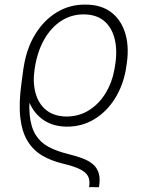

<svg xmlns="http://www.w3.org/2000/svg" viewBox="-20 -573 638 825"><path d="M405.3 231.4 362.8 231Q367.7 202.6 358.4 184.6Q349.1 166.5 323 153.8Q296.9 141.1 251.5 130.4Q200.2 118.2 161.6 95.5Q123 72.8 98.9 33.7Q74.7 -5.4 67.4 -66.4Q60.1 -127.4 72.3 -216.3L81.1 -281.2L121.6 -271.5L114.7 -215.8Q102.5 -134.8 107.4 -81.3Q112.3 -27.8 132.6 5.4Q152.8 38.6 187.5 57.4Q222.2 76.2 269.5 87.9Q307.6 97.2 335.7 107.9Q363.8 118.7 381.1 134.3Q398.4 149.9 404.8 173.3Q411.1 196.8 405.3 231.4ZM265.6 -28.8Q212.9 -29.8 175.8 -51.8Q138.7 -73.7 116.2 -112.3Q93.8 -150.9 85 -201.2Q83.5 -213.9 81.8 -226.3Q80.1 -238.8 79.6 -250.7Q79.1 -262.7 79.6 -273.4L81.5 -282.7Q93.8 -364.3 130.9 -425Q168 -485.8 223.4 -519.8Q278.8 -553.7 346.2 -553.2Q414.6 -553.7 458.7 -519.5Q502.9 -485.4 519.8 -424.3Q536.6 -363.3 522 -283.2L520.5 -272.5Q507.8 -203.1 472.7 -147.7Q437.5 -92.3 384.5 -60.3Q331.5 -28.3 265.6 -28.8ZM266.6 -72.3Q320.8 -72.8 363.3 -99.9Q405.8 -127 433.6 -172.4Q461.4 -217.8 471.2 -272.5L473.1 -283.2Q485.4 -350.6 473.6 -402.1Q461.9 -453.6 428 -482.4Q394 -511.2 339.4 -511.2Q285.2 -511.2 241.7 -482.4Q198.2 -453.6 169.4 -402.3Q140.6 -351.1 129.9 -283.2L128.9 -277.3Q120.1 -220.2 132.6 -173.6Q145 -127 178.7 -99.9Q212.4 -72.8 266.6 -72.3Z"/></svg>

Font: Inter ExtraLight
Style: Italic
Weight: 250
Italic angle: -9.3988°
Designer: Rasmus Andersson
Foundry: rsms
Version: Version 4.001;git-66647c0bb